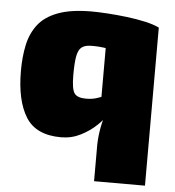

<svg xmlns="http://www.w3.org/2000/svg" viewBox="-51 -561 719 789"><g transform="rotate(5 309.0 -167.0)"><path d="M296 -514Q323 -514 362 -511.5Q401 -509 442 -504Q483 -499 518.5 -491Q554 -483 576 -472L408 -358Q399 -363 378.5 -367Q358 -371 336 -372.5Q314 -374 300 -373Q278 -372 265.5 -361.5Q253 -351 248 -324.5Q243 -298 243 -247Q243 -189 255.5 -172Q268 -155 303 -155Q330 -155 349.5 -162Q369 -169 389 -176L404 -103Q389 -80 361 -53Q333 -26 295.5 -7Q258 12 215 12Q111 12 69 -56Q27 -124 27 -246Q27 -304 37.5 -353Q48 -402 76 -438Q104 -474 157.5 -494Q211 -514 296 -514ZM366 -482 576 -472V180H366V50Q365 14 370.5 -24Q376 -62 387 -94L366 -106Z"/></g></svg>

Font: Exo 2 Black
Style: Regular
Weight: 900
Designer: Natanael Gama
Foundry: Natanael Gama
Version: Version 2.010